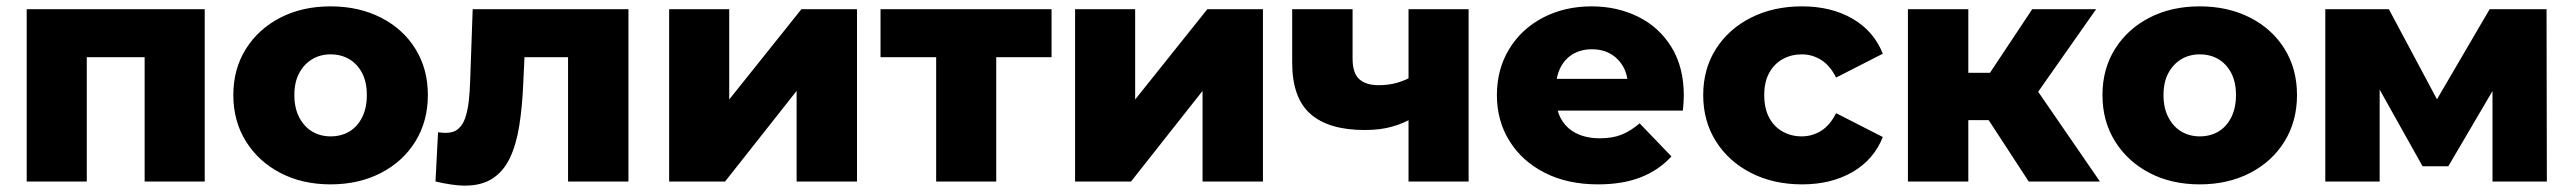

<svg xmlns="http://www.w3.org/2000/svg" viewBox="-20 -571 8096 604"><path d="M64 0V-542H624V0H435V-432L477 -391H212L253 -432V0Z M1020 9Q931 9 862 -27Q793 -63 753.5 -126.5Q714 -190 714 -272Q714 -354 753.5 -417Q793 -480 862 -515.5Q931 -551 1020 -551Q1109 -551 1178.5 -515.5Q1248 -480 1287 -417Q1326 -354 1326 -272Q1326 -190 1287 -126.5Q1248 -63 1178.5 -27Q1109 9 1020 9ZM1020 -142Q1053 -142 1078.5 -157Q1104 -172 1119 -201.5Q1134 -231 1134 -272Q1134 -313 1119 -341.5Q1104 -370 1078.5 -385Q1053 -400 1020 -400Q988 -400 962.5 -385Q937 -370 921.5 -341.5Q906 -313 906 -272Q906 -231 921.5 -201.5Q937 -172 962.5 -157Q988 -142 1020 -142Z M1350 0 1358 -155Q1365 -154 1371 -153.5Q1377 -153 1382 -153Q1407 -153 1421.5 -165.5Q1436 -178 1443.5 -200Q1451 -222 1454.5 -251.5Q1458 -281 1459 -316L1467 -542H1957V0H1767V-434L1809 -391H1592L1632 -436L1626 -308Q1623 -235 1613.5 -175.5Q1604 -116 1584 -74Q1564 -32 1529.5 -9.5Q1495 13 1442 13Q1423 13 1399.5 9.5Q1376 6 1350 0Z M2085 0V-542H2274V-258L2501 -542H2676V0H2486V-285L2261 0Z M2925 0V-433L2966 -391H2750V-542H3288V-391H3072L3114 -433V0Z M3362 0V-542H3551V-258L3778 -542H3953V0H3763V-285L3538 0Z M4424 -200Q4396 -183 4359 -172.5Q4322 -162 4273 -162Q4160 -162 4102.5 -212.5Q4045 -263 4045 -374V-542H4235V-387Q4235 -341 4256 -322Q4277 -303 4317 -303Q4348 -303 4374.5 -310.5Q4401 -318 4423 -331ZM4411 0V-542H4600V0Z M5007 9Q4911 9 4839.5 -27.5Q4768 -64 4728.5 -127.5Q4689 -191 4689 -272Q4689 -353 4727.5 -416.5Q4766 -480 4834 -515.5Q4902 -551 4987 -551Q5067 -551 5133 -518.5Q5199 -486 5238 -423Q5277 -360 5277 -270Q5277 -260 5276 -247Q5275 -234 5274 -223H4845V-323H5173L5101 -295Q5102 -332 5087.5 -359Q5073 -386 5047.5 -401Q5022 -416 4988 -416Q4954 -416 4928.5 -401Q4903 -386 4889 -358.5Q4875 -331 4875 -294V-265Q4875 -225 4891.5 -196Q4908 -167 4939 -151.5Q4970 -136 5013 -136Q5053 -136 5081.5 -147.5Q5110 -159 5138 -183L5238 -79Q5199 -36 5142 -13.5Q5085 9 5007 9Z M5649 9Q5559 9 5488.5 -27Q5418 -63 5378 -126.5Q5338 -190 5338 -272Q5338 -354 5378 -417Q5418 -480 5488.5 -515.5Q5559 -551 5649 -551Q5741 -551 5808 -512Q5875 -473 5903 -402L5756 -327Q5737 -365 5709 -382.5Q5681 -400 5648 -400Q5615 -400 5588 -385Q5561 -370 5545.5 -341.5Q5530 -313 5530 -272Q5530 -230 5545.5 -201Q5561 -172 5588 -157Q5615 -142 5648 -142Q5681 -142 5709 -159.5Q5737 -177 5756 -215L5903 -140Q5875 -69 5808 -30Q5741 9 5649 9Z M6362 0 6197 -253 6350 -343 6586 0ZM5982 0V-542H6172V0ZM6116 -193V-342H6312V-193ZM6369 -250 6191 -268 6373 -542H6574Z M6900 9Q6811 9 6742 -27Q6673 -63 6633.5 -126.5Q6594 -190 6594 -272Q6594 -354 6633.5 -417Q6673 -480 6742 -515.5Q6811 -551 6900 -551Q6989 -551 7058.5 -515.5Q7128 -480 7167 -417Q7206 -354 7206 -272Q7206 -190 7167 -126.5Q7128 -63 7058.5 -27Q6989 9 6900 9ZM6900 -142Q6933 -142 6958.5 -157Q6984 -172 6999 -201.5Q7014 -231 7014 -272Q7014 -313 6999 -341.5Q6984 -370 6958.5 -385Q6933 -400 6900 -400Q6868 -400 6842.5 -385Q6817 -370 6801.5 -341.5Q6786 -313 6786 -272Q6786 -231 6801.5 -201.5Q6817 -172 6842.5 -157Q6868 -142 6900 -142Z M7295 0V-542H7495L7684 -188H7605L7812 -542H7991L7992 0H7821V-354L7850 -334L7682 -48H7601L7433 -348L7466 -357V0Z"/></svg>

Font: MOST Montserrat ExtraBold
Style: Regular
Weight: 800
Designer: Julieta Ulanovsky
Foundry: Julieta Ulanovsky
Version: Version 8.000;March 11, 2024;FontCreator 15.0.0.2926 64-bit